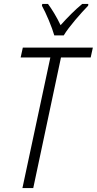

<svg xmlns="http://www.w3.org/2000/svg" viewBox="-20 -956 492 976"><path d="M256 -776H304C330 -820 393 -891 428 -927L429 -936H398C361 -906 322 -866 288 -828C268 -870 244 -909 224 -936H195L193 -927C213 -892 245 -816 256 -776ZM94 0H149L290 -664H441L452 -714H96L85 -664H236Z"/></svg>

Font: Noto Sans Condensed Light
Style: Italic
Weight: 300
Width: 3
Italic angle: -12°
Designer: Monotype Design Team
Foundry: Monotype Imaging Inc.
Version: Version 2.013